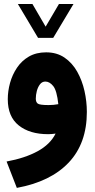

<svg xmlns="http://www.w3.org/2000/svg" viewBox="-20 -666 470 953"><path d="M168.9 -478 68.8 -646H141.1L206.5 -533.7L272.5 -646H344.7L244.1 -478ZM255.9 -2.9Q235.4 0 218.8 0Q127.4 0 73 -43.5Q18.6 -86.9 18.6 -173.8Q18.6 -213.4 29.8 -254.2Q41 -294.9 64.2 -329.6Q87.4 -364.3 123.5 -385.3Q159.7 -406.2 209 -406.2Q262.2 -406.2 300.5 -379.9Q338.9 -353.5 363.3 -310.1Q387.7 -266.6 399.4 -214.4Q411.1 -162.1 411.1 -110.4Q411.1 45.4 321.3 140.6Q231.4 235.8 63.5 266.6L12.7 135.7Q104.5 118.7 167 84.5Q229.5 50.3 255.9 -2.9ZM269.5 -148.9Q262.2 -216.8 244.1 -239Q226.1 -261.2 205.1 -261.2Q189 -261.2 178.5 -247.6Q168 -233.9 162.8 -214.4Q157.7 -194.8 157.7 -176.3Q157.7 -159.7 167 -152.1Q176.3 -144.5 221.2 -144.5Q245.6 -144.5 269.5 -148.9Z"/></svg>

Font: Vazir Black FD-UI
Style: Black-FD-UI
Weight: 900
Designer: Saber Rastikerdar
Foundry: Saber Rastikerdar
Version: Version 30.0.0